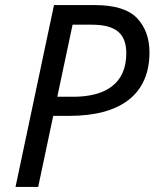

<svg xmlns="http://www.w3.org/2000/svg" viewBox="-20 -734 607 754"><path d="M130 0 189 -279H253C458 -279 567 -367 567 -528C567 -583 551 -628 518 -663C485 -697 430 -714 353 -714H192L41 0ZM265 -637H341C432 -637 476 -604 476 -525C476 -406 395 -354 267 -354H205Z"/></svg>

Font: BC Sans
Style: Italic
Weight: 400
Italic angle: -12°
Designer: Monotype Design Team
Designer: Province of B.C.
Foundry: Monotype Imaging Inc.
Version: Version 2.000;GOOG;noto-source:20170915:90ef993387c0